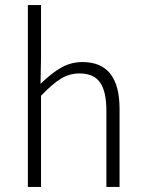

<svg xmlns="http://www.w3.org/2000/svg" viewBox="-20 -738 571 758"><path d="M90 0V-718H142V-512L140 -407Q183 -449 221.5 -471Q260 -493 306 -493Q452 -493 452 -308V0H400V-301Q400 -377 375 -412.5Q350 -448 294 -448Q254 -448 220.5 -427.5Q187 -407 142 -360V0Z"/></svg>

Font: Assistant Light
Style: Regular
Weight: 300
Designer: Hebrew By Ben Nathan, Latin by Paul Hunt
Version: Version 2.001;PS 002.001;hotconv 1.0.88;makeotf.lib2.5.64775